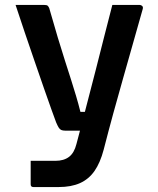

<svg xmlns="http://www.w3.org/2000/svg" viewBox="-20 -556 640 776"><path d="M545 -536Q550 -536 554.5 -532Q559 -528 557 -520Q536 -446 516.5 -377Q497 -308 477.5 -239.5Q458 -171 438.5 -100Q419 -29 399 49Q385 102 362 135Q339 168 303.5 184Q268 200 217 200Q205 200 188.5 200Q172 200 156 200Q140 200 129 200Q118 200 115 200Q110 200 107 197.5Q104 195 104 189V94H122Q143 94 163 94Q183 94 204 94Q238 94 259 78Q280 62 289 26Q296 1 307.5 -44Q319 -89 334.5 -148Q350 -207 367 -273.5Q384 -340 401 -407.5Q418 -475 434 -536Q447 -536 460 -536Q473 -536 487 -536Q501 -536 515.5 -536Q530 -536 545 -536ZM159 -536Q169 -536 172.5 -533Q176 -530 179 -523Q198 -456 213.5 -404.5Q229 -353 242.5 -311Q256 -269 267 -234.5Q278 -200 287.5 -168Q297 -136 305 -104H359L337 -28H243Q234 -28 228 -30.5Q222 -33 217.5 -40Q213 -47 207 -61Q201 -77 188 -113Q175 -149 157.5 -199.5Q140 -250 120 -308Q100 -366 80 -425Q60 -484 43 -536Q57 -536 71 -536Q85 -536 99.5 -536Q114 -536 129 -536Q144 -536 159 -536Z"/></svg>

Font: Recursive SemiBold
Style: Regular
Weight: 600
Version: Version 1.085